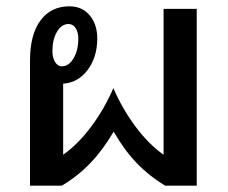

<svg xmlns="http://www.w3.org/2000/svg" viewBox="-20 -588 721 608"><path d="M603 -560V0H503Q453 -30 413.5 -71Q374 -112 340 -171Q305 -112 265.5 -71Q226 -30 176 0H75V-396Q75 -478 108 -523Q141 -568 200 -568Q240 -568 264 -539.5Q288 -511 288 -466Q288 -407 257.5 -366.5Q227 -326 180 -323V-98Q228 -132 269.5 -188Q311 -244 339 -309Q367 -244 408.5 -188Q450 -132 498 -98V-560ZM146 -426Q146 -405 154.5 -391.5Q163 -378 176 -378Q198 -378 213 -403.5Q228 -429 228 -466Q228 -486 219.5 -499Q211 -512 197 -512Q175 -512 160.5 -487.5Q146 -463 146 -426Z"/></svg>

Font: KoHo SemiBold
Style: Regular
Weight: 600
Designer: Cadson Demak & Katatrad Team
Foundry: Cadson Demak Co.,Ltd.
Version: Version 1.000; ttfautohint (v1.6)